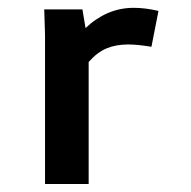

<svg xmlns="http://www.w3.org/2000/svg" viewBox="-20 -461 478 481"><path d="M92.8 -374 90.8 -437.5H186.5L194.3 -390.6Q219.7 -415 250 -428.2Q280.3 -441.4 315.4 -441.4Q343.8 -441.4 377 -433.6L359.4 -343.8Q324.2 -349.6 300.8 -349.6Q270.5 -349.6 247.1 -339.8Q223.6 -330.1 202.1 -305.7V0H92.8Z"/></svg>

Font: Sudo Variable
Style: Regular
Weight: 400
Monospace: yes
Designer: Jens Kutilek
Foundry: Jens Kutilek
Version: Version 0.040